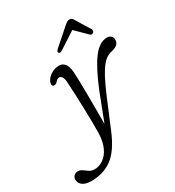

<svg xmlns="http://www.w3.org/2000/svg" viewBox="-318 -804 1074 1178"><g transform="rotate(-30 219.0 -215.0)"><path d="M298 -207.5Q352 -340.5 399.8 -403.2Q447.5 -466 500 -466Q519 -466 529.2 -455.8Q539.5 -445.5 539.5 -428.5Q539.5 -392 492 -380Q471.5 -376.5 452.8 -366.2Q434 -356 414.8 -333Q395.5 -310 373 -268.2Q350.5 -226.5 322 -159.5L236.5 45Q189.5 157.5 128.5 203.2Q67.5 249 -21 249Q-60 249 -81.2 233.5Q-102.5 218 -102.5 193Q-102.5 176.5 -91.8 165.8Q-81 155 -62.5 155Q-47.5 155 -33.8 165.2Q-20 175.5 -4.2 186Q11.5 196.5 32.5 196.5Q65.5 196.5 95 176.2Q124.5 156 143.5 115.5Q162.5 75 164 14Q164.5 -18.5 164 -64Q163.5 -109.5 162 -160Q160.5 -210.5 158.5 -259Q156.5 -307.5 154 -346Q153 -374 144.5 -387.5Q136 -401 124.5 -401Q111.5 -401 99.5 -386Q92.5 -378 85 -375.2Q77.5 -372.5 72 -374Q55.5 -378 63.5 -402Q72 -426.5 99.2 -445.2Q126.5 -464 162 -464Q185 -464 200.8 -444Q216.5 -424 219 -382Q220.5 -361 221.5 -320Q222.5 -279 223 -227Q223.5 -175 223.5 -119.5Q223.5 -64 223.5 -14.5ZM223 -536Q206 -525 198 -533Q189.5 -541.5 205 -556.5L320.5 -658Q331 -667.5 339.5 -672.5Q348 -677.5 358 -677.5Q367.5 -677.5 373.2 -672.5Q379 -667.5 384 -658L446.5 -556.5Q450 -549 448.2 -542.8Q446.5 -536.5 441.5 -533Q429 -525 418 -536L340.5 -612.5Z"/></g></svg>

Font: Fraunces 9pt S100 Light
Style: Italic
Weight: 300
Italic angle: -16°
Version: Version 1.000; ttfautohint (v1.8.3)